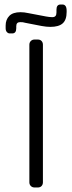

<svg xmlns="http://www.w3.org/2000/svg" viewBox="-20 -825 320 850"><path d="M133 5Q123 5 116.5 -1.5Q110 -8 110 -18V-627Q110 -637 116.5 -643.5Q123 -650 133 -650H147Q158 -650 164 -643.5Q170 -637 170 -627V-18Q170 -8 164 -1.5Q158 5 147 5ZM23 -677Q16 -677 10.5 -683Q5 -689 5 -700V-712Q5 -738 21 -754.5Q37 -771 71 -771Q79 -771 87.5 -770Q96 -769 105 -767L184 -752Q191 -751 197.5 -750Q204 -749 211 -749Q221 -749 225.5 -754Q230 -759 230 -770V-782Q230 -805 248 -805H257Q265 -805 270 -798.5Q275 -792 275 -777V-772Q275 -737 257.5 -721.5Q240 -706 203 -706Q194 -706 184.5 -707Q175 -708 164 -710L92 -724Q86 -726 81 -726.5Q76 -727 69 -727Q52 -727 52 -709V-700Q52 -677 34 -677Z"/></svg>

Font: Rubik Light
Style: Regular
Weight: 300
Designer: Hubert and Fischer
Foundry: Hubert and Fischer
Version: Version 2.300;gftools[0.9.30]